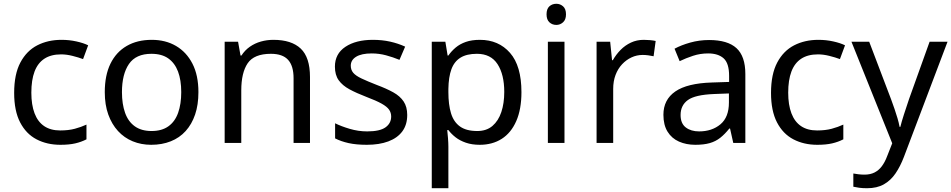

<svg xmlns="http://www.w3.org/2000/svg" viewBox="-20 -757 5039 1017"><path d="M300 10Q229 10 173.5 -19Q118 -48 86.5 -109Q55 -170 55 -265Q55 -364 88 -426Q121 -488 177.5 -517Q234 -546 306 -546Q347 -546 385 -537.5Q423 -529 447 -517L420 -444Q396 -453 364 -461Q332 -469 304 -469Q250 -469 215 -446Q180 -423 163 -378Q146 -333 146 -266Q146 -202 163 -157Q180 -112 214 -89Q248 -66 299 -66Q343 -66 376.5 -75Q410 -84 438 -97V-19Q411 -5 378.5 2.5Q346 10 300 10Z M1031 -269Q1031 -202 1013.5 -150.5Q996 -99 963.5 -63Q931 -27 884.5 -8.5Q838 10 781 10Q728 10 683 -8.5Q638 -27 605 -63Q572 -99 553.5 -150.5Q535 -202 535 -269Q535 -358 565 -419.5Q595 -481 651 -513.5Q707 -546 784 -546Q857 -546 912.5 -513.5Q968 -481 999.5 -419.5Q1031 -358 1031 -269ZM626 -269Q626 -206 642.5 -159.5Q659 -113 694 -88Q729 -63 783 -63Q837 -63 872 -88Q907 -113 923.5 -159.5Q940 -206 940 -269Q940 -333 923 -378Q906 -423 871.5 -447.5Q837 -472 782 -472Q700 -472 663 -418Q626 -364 626 -269Z M1428 -546Q1524 -546 1573 -499.5Q1622 -453 1622 -349V0H1535V-343Q1535 -408 1506 -440Q1477 -472 1415 -472Q1326 -472 1292 -422Q1258 -372 1258 -278V0H1170V-536H1241L1254 -463H1259Q1277 -491 1303.5 -509.5Q1330 -528 1362 -537Q1394 -546 1428 -546Z M2137 -148Q2137 -96 2111 -61Q2085 -26 2037 -8Q1989 10 1923 10Q1867 10 1826.5 1Q1786 -8 1755 -24V-104Q1787 -88 1832.5 -74.5Q1878 -61 1925 -61Q1992 -61 2022 -82.5Q2052 -104 2052 -140Q2052 -160 2041 -176Q2030 -192 2001.5 -208Q1973 -224 1920 -244Q1868 -264 1831 -284Q1794 -304 1774 -332Q1754 -360 1754 -404Q1754 -472 1809.5 -509Q1865 -546 1955 -546Q2004 -546 2046.5 -536.5Q2089 -527 2126 -510L2096 -440Q2062 -454 2025 -464Q1988 -474 1949 -474Q1895 -474 1866.5 -456.5Q1838 -439 1838 -409Q1838 -387 1851 -371.5Q1864 -356 1894.5 -341.5Q1925 -327 1976 -307Q2027 -288 2063 -268Q2099 -248 2118 -219.5Q2137 -191 2137 -148Z M2522 -546Q2621 -546 2681.5 -477Q2742 -408 2742 -269Q2742 -178 2714.5 -115.5Q2687 -53 2637.5 -21.5Q2588 10 2521 10Q2480 10 2448 -1Q2416 -12 2393.5 -29.5Q2371 -47 2355 -68H2349Q2351 -51 2353 -25Q2355 1 2355 20V240H2267V-536H2339L2351 -463H2355Q2371 -486 2393.5 -505Q2416 -524 2447.5 -535Q2479 -546 2522 -546ZM2506 -472Q2452 -472 2419 -451.5Q2386 -431 2371 -390Q2356 -349 2355 -286V-269Q2355 -203 2369 -157Q2383 -111 2416.5 -87Q2450 -63 2508 -63Q2557 -63 2588.5 -90Q2620 -117 2635.5 -163.5Q2651 -210 2651 -270Q2651 -362 2615.5 -417Q2580 -472 2506 -472Z M2970 -536V0H2882V-536ZM2927 -737Q2947 -737 2962.5 -723.5Q2978 -710 2978 -681Q2978 -653 2962.5 -639Q2947 -625 2927 -625Q2905 -625 2890 -639Q2875 -653 2875 -681Q2875 -710 2890 -723.5Q2905 -737 2927 -737Z M3390 -546Q3405 -546 3422.5 -544.5Q3440 -543 3453 -540L3442 -459Q3429 -462 3413.5 -464Q3398 -466 3384 -466Q3353 -466 3325 -453Q3297 -440 3275 -416.5Q3253 -393 3240.5 -360Q3228 -327 3228 -286V0H3140V-536H3212L3222 -438H3226Q3243 -468 3267 -492.5Q3291 -517 3322 -531.5Q3353 -546 3390 -546Z M3736 -545Q3834 -545 3881 -502Q3928 -459 3928 -365V0H3864L3847 -76H3843Q3820 -47 3795.5 -27.5Q3771 -8 3739.5 1Q3708 10 3663 10Q3615 10 3576.5 -7Q3538 -24 3516 -59.5Q3494 -95 3494 -149Q3494 -229 3557 -272.5Q3620 -316 3751 -320L3842 -323V-355Q3842 -422 3813 -448Q3784 -474 3731 -474Q3689 -474 3651 -461.5Q3613 -449 3580 -433L3553 -499Q3588 -518 3636 -531.5Q3684 -545 3736 -545ZM3762 -259Q3662 -255 3623.5 -227Q3585 -199 3585 -148Q3585 -103 3612.5 -82Q3640 -61 3683 -61Q3751 -61 3796 -98.5Q3841 -136 3841 -214V-262Z M4309 10Q4238 10 4182.5 -19Q4127 -48 4095.5 -109Q4064 -170 4064 -265Q4064 -364 4097 -426Q4130 -488 4186.5 -517Q4243 -546 4315 -546Q4356 -546 4394 -537.5Q4432 -529 4456 -517L4429 -444Q4405 -453 4373 -461Q4341 -469 4313 -469Q4259 -469 4224 -446Q4189 -423 4172 -378Q4155 -333 4155 -266Q4155 -202 4172 -157Q4189 -112 4223 -89Q4257 -66 4308 -66Q4352 -66 4385.5 -75Q4419 -84 4447 -97V-19Q4420 -5 4387.5 2.5Q4355 10 4309 10Z M4490 -536H4584L4700 -231Q4710 -204 4718.5 -179Q4727 -154 4734 -130.5Q4741 -107 4745 -85H4749Q4755 -110 4768 -150.5Q4781 -191 4795 -232L4904 -536H4999L4768 74Q4749 124 4723.5 161.5Q4698 199 4661.5 219.5Q4625 240 4573 240Q4549 240 4531 237.5Q4513 235 4500 232V162Q4511 164 4526.5 166Q4542 168 4559 168Q4590 168 4612.5 156.5Q4635 145 4651 123.5Q4667 102 4678 73L4706 2Z"/></svg>

Font: Noto Sans Lao UI
Style: Regular
Weight: 400
Designer: Monotype Design Team
Foundry: Monotype Imaging Inc.
Version: Version 2.000